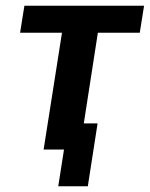

<svg xmlns="http://www.w3.org/2000/svg" viewBox="-20 -521 522 669"><path d="M183 128 203 0H132L196 -407H50L65 -501H482L467 -407H321L272 -91H320L286 128Z"/></svg>

Font: Nunito Sans 7pt Condensed
Style: Bold Italic
Weight: 700
Width: 3
Italic angle: -9°
Designer: Vernon Adams
Foundry: Vernon Adams
Version: Version 3.101;gftools[0.9.27]